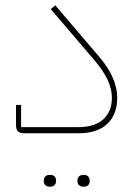

<svg xmlns="http://www.w3.org/2000/svg" viewBox="-20 -499 504 719"><path d="M69 0Q40 0 40 -29V-106H59V-23H275Q334 -23 366.5 -52Q399 -81 399 -133Q399 -165 383.5 -199Q368 -233 334 -273L170 -465L187 -479L351 -287Q387 -245 403 -206.5Q419 -168 419 -133Q419 -70 381.5 -35Q344 0 275 0ZM291 200Q282 200 276 194.5Q270 189 270 178Q270 167 276 161.5Q282 156 291 156H295Q304 156 310 161.5Q316 167 316 178Q316 189 310 194.5Q304 200 295 200ZM165 200Q156 200 150 194.5Q144 189 144 178Q144 167 150 161.5Q156 156 165 156H169Q178 156 184 161.5Q190 167 190 178Q190 189 184 194.5Q178 200 169 200Z"/></svg>

Font: IBM Plex Sans Arabic Thin
Style: Regular
Weight: 100
Designer: Mike Abbink, Paul van der Laan, Pieter van Rosmalen, Wael Morcos, Khajak Apelian
Foundry: Bold Monday
Version: Version 1.101